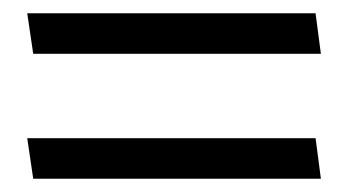

<svg xmlns="http://www.w3.org/2000/svg" viewBox="-20 -400 524 289"><path d="M463 -319H30L21 -380H455ZM463 -131H30L21 -192H455Z"/></svg>

Font: Palanquin
Style: Regular
Weight: 400
Designer: Pria Ravichandran
Version: Version 1.0.4